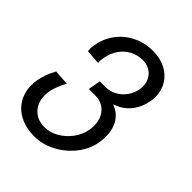

<svg xmlns="http://www.w3.org/2000/svg" viewBox="-214 -685 1028 1028"><g transform="rotate(45 300.0 -171.0)"><path d="M14 32Q14 13 18 -10Q27.5 -60.5 56 -113L143 -107Q113.5 -54 105.5 -8.5Q103 4.5 103 21.5Q103 56.5 117.8 84Q132.5 111.5 159.5 127Q186.5 142.5 222 142.5Q262.5 142.5 301.2 120.8Q340 99 367.5 62Q395 25 403 -19Q406 -35.5 406 -51Q406 -86 392 -113.2Q378 -140.5 353.2 -155.5Q328.5 -170.5 296.5 -170.5H246.5L259 -241H304Q335 -241 364 -256.5Q393 -272 413.2 -299.5Q433.5 -327 439.5 -361Q441.5 -371.5 441.5 -384.5Q441.5 -413.5 428.8 -436.2Q416 -459 393.2 -471.8Q370.5 -484.5 342.5 -484.5Q304 -484.5 270.8 -467.5Q237.5 -450.5 215.2 -419Q193 -387.5 185.5 -346.5Q182 -326.5 182 -316Q182 -312 183 -304L100 -310Q98.5 -319 98.5 -328Q98.5 -341 102 -359Q112 -417.5 146.5 -462.8Q181 -508 233 -533Q285 -558 345.5 -558Q399 -558 440.8 -536.8Q482.5 -515.5 505.8 -477.8Q529 -440 529 -393Q529 -377 526 -359.5Q516 -303.5 484.5 -264Q453 -224.5 403.5 -207.5L397 -204Q442 -188 466.8 -148.8Q491.5 -109.5 491.5 -53.5Q491.5 -30.5 487 -5Q476.5 53.5 436.2 104.5Q396 155.5 337.8 185.8Q279.5 216 219 216Q157.5 216 111 192.8Q64.5 169.5 39.2 127.8Q14 86 14 32Z"/></g></svg>

Font: JuliaMono
Style: Italic
Weight: 400
Italic angle: -9°
Monospace: yes
Designer: cormullion
Foundry: corm
Version: Version 0.057; ttfautohint (v1.8.4)